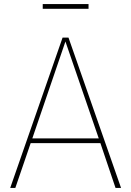

<svg xmlns="http://www.w3.org/2000/svg" viewBox="-20 -919 642 939"><path d="M413 -876V-899H189V-876ZM545 0H572L315 -735H286L30 0H55L130 -219H471ZM138 -242 300 -716 463 -242Z"/></svg>

Font: Glow Sans SC Normal Thin
Style: Regular
Weight: 100
Designer: Ryoko NISHIZUKA (kana, bopomofo & ideographs); Paul D. Hunt (Latin, Greek & Cyrillic); Sandoll Communications, Soo-young
Version: Version 0.93